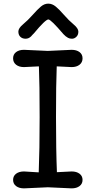

<svg xmlns="http://www.w3.org/2000/svg" viewBox="-20 -1030 526 1056"><path d="M374 -661 292 -665Q288 -568 288 -386.5Q288 -205 293 -83L374 -87Q401 -87 417.5 -74.5Q434 -62 434 -40.5Q434 -19 417.5 -6.5Q401 6 374 6L243 0L112 6Q85 6 68.5 -6.5Q52 -19 52 -40.5Q52 -62 68.5 -74.5Q85 -87 112 -87L193 -82Q198 -204 198 -386Q198 -568 194 -665L112 -661Q85 -661 68.5 -674Q52 -687 52 -709Q52 -731 68.5 -743.5Q85 -756 112 -756L243 -750L374 -756Q401 -756 417.5 -743.5Q434 -731 434 -709Q434 -687 417.5 -674Q401 -661 374 -661ZM329 -842Q260 -923 246 -923Q230 -923 166 -846Q161 -840 158 -838L151 -830Q138 -817 120.5 -817Q103 -817 92 -827.5Q81 -838 81 -856.5Q81 -875 107 -896.5Q133 -918 159.5 -948Q186 -978 205 -994Q224 -1010 245.5 -1010Q267 -1010 286.5 -994Q306 -978 332 -948Q358 -918 384.5 -896Q411 -874 411 -856Q411 -838 400 -827.5Q389 -817 376 -817Q363 -817 354 -822Q341 -829 329 -842Z"/></svg>

Font: Delius Unicase
Style: Regular
Weight: 400
Designer: Natalia Raices
Foundry: Natalia Raices
Version: Version 1.002